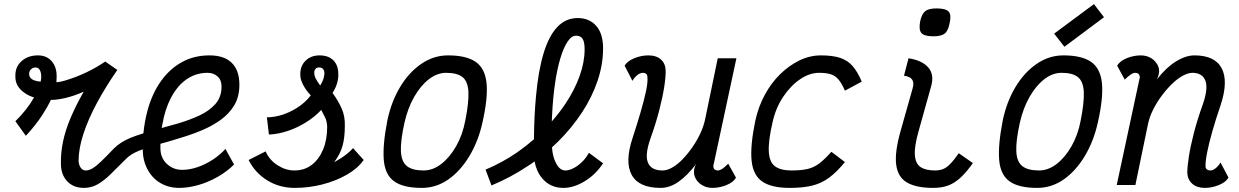

<svg xmlns="http://www.w3.org/2000/svg" viewBox="-20 -902 6040 936"><path d="M535 -178Q566 -209 616 -230Q646 -242 679 -252Q685 -311 699 -363Q722 -447 765 -507Q808 -567 867.5 -599.5Q927 -632 1001 -632Q1073 -632 1110 -595.5Q1147 -559 1147 -489Q1147 -431 1122.5 -389.5Q1098 -348 1055.5 -317.5Q1013 -287 961 -265.5Q909 -244 854 -228Q807 -213 762 -201Q762 -191 762 -180Q762 -133 793 -103.5Q824 -74 868 -74Q904 -74 942.5 -87Q981 -100 1017 -123.5Q1053 -147 1079 -176L1121 -100Q1087 -66 1041.5 -40Q996 -14 947 0Q898 14 854 14Q802 14 761.5 -10Q721 -34 699 -77Q676 -119 676 -174Q666 -170 657 -167Q616 -150 595 -128Q553 -86 520.5 -54Q488 -22 457 -4Q426 14 389 14Q337 14 306.5 -19.5Q276 -53 277 -107Q276 -158 287.5 -213Q299 -268 324.5 -328Q350 -388 388 -455Q343 -435 301.5 -425Q260 -415 232 -415Q230 -415 228 -415Q211 -379 186 -341Q152 -289 106 -240L55 -311Q112 -367 146 -427Q122 -434 103 -447Q54 -479 55 -529Q53 -575 84.5 -603.5Q116 -632 165 -632Q208 -632 233 -602.5Q258 -573 256 -524Q256 -513 255 -501Q280 -503 312 -514Q354 -527 401.5 -549.5Q449 -572 493 -602L552 -561Q495 -479 452.5 -400Q410 -321 386.5 -249Q363 -177 363 -116Q365 -95 374.5 -83Q384 -71 397 -71Q414 -71 431.5 -81.5Q449 -92 473.5 -115.5Q498 -139 535 -178ZM768 -278Q806 -288 844 -299Q902 -316 951 -338.5Q1000 -361 1030 -395Q1060 -429 1060 -480Q1060 -512 1040.5 -529.5Q1021 -547 992 -547Q941 -547 899 -521.5Q857 -496 826.5 -448Q796 -400 779 -332Q773 -306 768 -278ZM178 -504Q181 -517 181 -528Q181 -548 174 -560.5Q167 -573 154 -573Q140 -573 131 -564Q122 -555 122 -542Q122 -516 155 -508Q165 -505 178 -504Z M1417 14Q1342 14 1282.5 -23Q1223 -60 1192 -122L1275 -164Q1293 -122 1333 -96.5Q1373 -71 1415 -71Q1464 -71 1499.5 -98Q1535 -125 1555 -173Q1575 -221 1575 -284Q1574 -310 1565.5 -328Q1557 -346 1546 -366Q1514 -332 1471.5 -305.5Q1429 -279 1382.5 -263.5Q1336 -248 1291 -246L1281 -330Q1342 -331 1401 -361Q1460 -391 1495 -437Q1472 -461 1457.5 -489Q1443 -517 1444 -538Q1443 -580 1469.5 -606Q1496 -632 1538 -632Q1581 -632 1605 -608Q1629 -584 1629 -544Q1631 -525 1624 -499Q1617 -473 1601 -449Q1627 -414 1645 -374.5Q1663 -335 1661 -286Q1661 -233 1650.5 -193Q1640 -153 1609 -111Q1625 -120 1641.5 -130.5Q1658 -141 1673.5 -153.5Q1689 -166 1701 -180L1753 -122Q1724 -81 1671 -50.5Q1618 -20 1552 -3Q1486 14 1417 14ZM1541 -485Q1552 -503 1556 -515.5Q1560 -528 1561 -539Q1563 -554 1556.5 -563.5Q1550 -573 1537 -573Q1526 -574 1519 -567Q1512 -560 1512 -548Q1512 -533 1519.5 -518.5Q1527 -504 1541 -485Z M2036 14Q1946 14 1901.5 -18Q1857 -50 1851 -122Q1845 -194 1868 -313Q1887 -405 1930 -477Q1973 -549 2033.5 -590.5Q2094 -632 2164 -632Q2254 -632 2299.5 -600Q2345 -568 2352 -496Q2359 -424 2332 -305Q2312 -214 2268.5 -141.5Q2225 -69 2166 -27.5Q2107 14 2036 14ZM2045 -71Q2090 -71 2131 -102.5Q2172 -134 2203.5 -189Q2235 -244 2248 -313Q2266 -403 2263.5 -454Q2261 -505 2235 -526Q2209 -547 2155 -547Q2111 -547 2070.5 -515.5Q2030 -484 1999 -429.5Q1968 -375 1952 -305Q1932 -215 1934.5 -164Q1937 -113 1964 -92Q1991 -71 2045 -71Z M2727 14Q2662 14 2623 -33Q2595 -66 2586 -115Q2570 -103 2552 -92Q2470 -37 2376 2L2347 -75Q2428 -109 2501 -159Q2544 -189 2583 -223Q2584 -338 2593 -433Q2604 -555 2629.5 -640.5Q2655 -726 2696.5 -770Q2738 -814 2796 -814Q2853 -814 2886.5 -776Q2920 -738 2920 -667Q2920 -588 2893.5 -509Q2867 -430 2818 -355Q2769 -280 2702 -213Q2687 -198 2671 -184Q2674 -137 2691 -106Q2709 -71 2736 -71Q2764 -71 2797.5 -95.5Q2831 -120 2851 -157L2920 -106Q2884 -51 2830.5 -18.5Q2777 14 2727 14ZM2670 -310Q2707 -352 2737 -397Q2781 -463 2805.5 -531Q2830 -599 2830 -661Q2830 -698 2820 -713Q2810 -728 2788 -728Q2766 -728 2746.5 -698.5Q2727 -669 2711.5 -617Q2696 -565 2686 -497Q2676 -429 2672 -352Q2671 -331 2670 -310Z M3063 -508 3025 -582Q3039 -605 3073 -618.5Q3107 -632 3140 -632Q3180 -632 3202 -612Q3224 -592 3225 -559Q3226 -531 3218.5 -481Q3211 -431 3194 -365Q3177 -299 3149 -221Q3123 -144 3139.5 -107.5Q3156 -71 3210 -71Q3232 -71 3257.5 -85.5Q3283 -100 3308 -126Q3333 -152 3355.5 -184.5Q3378 -217 3394.5 -252.5Q3411 -288 3418 -323L3479 -618H3570L3460 -105Q3459 -102 3458 -97.5Q3457 -93 3458 -88Q3459 -79 3465 -75Q3471 -71 3479 -71Q3488 -71 3499 -77.5Q3510 -84 3530 -104L3568 -36Q3555 -13 3521 0.5Q3487 14 3453 14Q3424 14 3401 -0.5Q3378 -15 3368 -38.5Q3358 -62 3368 -91L3374 -103Q3331 -46 3288 -16Q3245 14 3201 14Q3094 14 3059.5 -49.5Q3025 -113 3064 -230Q3086 -297 3103 -355.5Q3120 -414 3129.5 -458.5Q3139 -503 3136 -529Q3135 -539 3129 -543Q3123 -547 3114 -547Q3101 -547 3087.5 -536.5Q3074 -526 3063 -508Z M4033 -162 4099 -112Q4059 -63 4021.5 -35.5Q3984 -8 3939 3Q3894 14 3830 14Q3741 14 3696 -17Q3651 -48 3644 -119.5Q3637 -191 3662 -313Q3677 -382 3708.5 -440Q3740 -498 3783.5 -540.5Q3827 -583 3877.5 -607.5Q3928 -632 3982 -632Q4039 -632 4075.5 -620Q4112 -608 4136.5 -580Q4161 -552 4181 -504L4099 -460Q4084 -495 4068 -514Q4052 -533 4030 -540Q4008 -547 3973 -547Q3926 -547 3879.5 -515Q3833 -483 3797 -428.5Q3761 -374 3746 -305Q3725 -214 3728 -162.5Q3731 -111 3758.5 -91Q3786 -71 3839 -71Q3887 -71 3918 -78.5Q3949 -86 3975 -106Q4001 -126 4033 -162Z M4530 14Q4447 14 4402 -12Q4357 -38 4349 -98.5Q4341 -159 4370 -262L4429 -471Q4437 -498 4427 -513.5Q4417 -529 4387 -533L4409 -618Q4474 -608 4504.5 -574Q4535 -540 4520 -484L4458 -262Q4437 -188 4440 -146Q4443 -104 4468 -87.5Q4493 -71 4538 -71Q4561 -71 4578 -78Q4595 -85 4613 -103.5Q4631 -122 4654 -155L4723 -107Q4691 -62 4661.5 -35Q4632 -8 4600.5 3Q4569 14 4530 14ZM4530 -725Q4485 -725 4471.5 -741.5Q4458 -758 4466 -799Q4474 -835 4491 -848Q4508 -861 4546 -861Q4591 -861 4605 -845Q4619 -829 4609 -787Q4602 -751 4585 -738Q4568 -725 4530 -725Z M5036 14Q4946 14 4901.5 -18Q4857 -50 4851 -122Q4845 -194 4868 -313Q4887 -405 4930 -477Q4973 -549 5033.5 -590.5Q5094 -632 5164 -632Q5254 -632 5299.5 -600Q5345 -568 5352 -496Q5359 -424 5332 -305Q5312 -214 5268.5 -141.5Q5225 -69 5166 -27.5Q5107 14 5036 14ZM5045 -71Q5090 -71 5131 -102.5Q5172 -134 5203.5 -189Q5235 -244 5248 -313Q5266 -403 5263.5 -454Q5261 -505 5235 -526Q5209 -547 5155 -547Q5111 -547 5070.5 -515.5Q5030 -484 4999 -429.5Q4968 -375 4952 -305Q4932 -215 4934.5 -164Q4937 -113 4964 -92Q4991 -71 5045 -71ZM5169 -674 5119 -738 5313 -882 5362 -818Z M5930 -110 5969 -36Q5955 -13 5921 0.5Q5887 14 5854 14Q5815 14 5792.5 -6Q5770 -26 5768 -59Q5768 -88 5775.5 -137.5Q5783 -187 5800 -253Q5817 -319 5845 -397Q5871 -474 5855.5 -510.5Q5840 -547 5793 -547Q5772 -547 5745.5 -532.5Q5719 -518 5692.5 -492Q5666 -466 5642 -433.5Q5618 -401 5600.5 -365.5Q5583 -330 5576 -295L5515 0H5424L5534 -513Q5534 -516 5536 -520.5Q5538 -525 5536 -530Q5534 -539 5529 -543Q5524 -547 5514 -547Q5506 -547 5495 -540.5Q5484 -534 5463 -514L5426 -582Q5440 -605 5473.5 -618.5Q5507 -632 5541 -632Q5571 -632 5593.5 -617.5Q5616 -603 5626 -579.5Q5636 -556 5625 -527L5620 -515Q5664 -572 5712 -602Q5760 -632 5803 -632Q5903 -632 5936 -568.5Q5969 -505 5930 -388Q5907 -321 5890.5 -263Q5874 -205 5865 -160Q5856 -115 5857 -89Q5858 -80 5864.5 -75.5Q5871 -71 5880 -71Q5893 -71 5906.5 -82Q5920 -93 5930 -110Z"/></svg>

Font: Victor Mono Thin SemiBold
Style: Italic
Weight: 600
Italic angle: -12°
Monospace: yes
Version: Version 1.561;gftools[0.9.30]